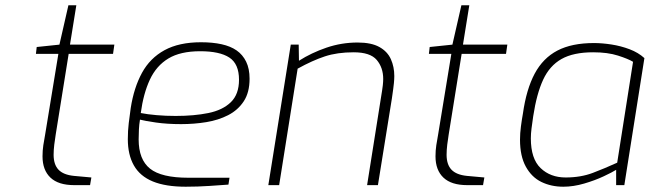

<svg xmlns="http://www.w3.org/2000/svg" viewBox="-20 -701 2461 727"><path d="M261 0Q201 0 171 -28.5Q141 -57 141 -109Q141 -131 144 -151Q147 -171 151 -192L201 -497H116L119 -523L205 -532L239 -681H269L245 -532H413L408 -497H240L191 -192Q188 -174 185.5 -153.5Q183 -133 183 -115Q183 -78 201.5 -58.5Q220 -39 260 -35L326 -29L321 0Z M683 6Q607 6 558.5 -14Q510 -34 487 -74.5Q464 -115 464 -174Q464 -206 467.5 -235Q471 -264 475 -292Q487 -369 517.5 -425Q548 -481 603 -511Q658 -541 741 -541Q785 -541 819 -533.5Q853 -526 876 -510Q899 -494 912 -467.5Q925 -441 925 -403Q925 -351 903 -317.5Q881 -284 844 -265Q807 -246 761 -238.5Q715 -231 666 -231Q613 -231 571 -237Q529 -243 510 -248Q507 -230 506 -211Q505 -192 505 -173Q505 -97 548 -62.5Q591 -28 693 -28H849L845 -2Q818 0 773.5 3Q729 6 683 6ZM645 -262Q715 -262 769 -273Q823 -284 854 -314Q885 -344 885 -399Q885 -459 848.5 -483Q812 -507 738 -507Q663 -507 617.5 -479.5Q572 -452 547.5 -399.5Q523 -347 513 -273Q538 -268 573 -265Q608 -262 645 -262Z M996 0 1081 -532H1111L1112 -471Q1159 -501 1216 -520.5Q1273 -540 1334 -540Q1386 -540 1416.5 -523Q1447 -506 1460 -477Q1473 -448 1473 -413Q1473 -402 1471.5 -386Q1470 -370 1464 -329L1411 0H1370L1422 -328Q1428 -364 1429.5 -378Q1431 -392 1431 -402Q1431 -445 1406.5 -474Q1382 -503 1319 -503Q1257 -503 1210 -487.5Q1163 -472 1107 -441L1037 0Z M1749 0Q1689 0 1659 -28.5Q1629 -57 1629 -109Q1629 -131 1632 -151Q1635 -171 1639 -192L1689 -497H1604L1607 -523L1693 -532L1727 -681H1757L1733 -532H1901L1896 -497H1728L1679 -192Q1676 -174 1673.5 -153.5Q1671 -133 1671 -115Q1671 -78 1689.5 -58.5Q1708 -39 1748 -35L1814 -29L1809 0Z M2113 6Q2067 6 2030 -12Q1993 -30 1971 -70Q1949 -110 1949 -172Q1949 -196 1952.5 -222.5Q1956 -249 1960 -271Q1973 -363 2004.5 -422Q2036 -481 2090.5 -509.5Q2145 -538 2229 -538Q2260 -538 2295.5 -532.5Q2331 -527 2364 -514.5Q2397 -502 2420 -481L2344 0H2313V-58Q2299 -49 2266 -33.5Q2233 -18 2192 -6Q2151 6 2113 6ZM2122 -29Q2179 -29 2225 -46.5Q2271 -64 2317 -85L2377 -467Q2359 -478 2320 -490.5Q2281 -503 2226 -503Q2151 -503 2106 -477.5Q2061 -452 2036.5 -399Q2012 -346 1999 -261Q1995 -234 1992.5 -214Q1990 -194 1990 -177Q1990 -100 2027 -64.5Q2064 -29 2122 -29Z"/></svg>

Font: Exo Thin ExtraLight
Style: Italic
Weight: 250
Italic angle: -9°
Version: Version 2.000